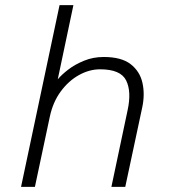

<svg xmlns="http://www.w3.org/2000/svg" viewBox="-20 -728 672 748"><path d="M62 0 212 -708H266L205 -419Q220 -437 246 -457Q272 -477 307.5 -491.5Q343 -506 384 -506Q453 -506 489 -478Q525 -450 535 -405Q545 -360 534 -309L468 0H414L477 -298Q493 -371 471.5 -414.5Q450 -458 370 -458Q328 -458 287.5 -435.5Q247 -413 216.5 -371.5Q186 -330 174 -273L116 0Z"/></svg>

Font: Atkinson Hyperlegible Mono ExtraLight
Style: Italic
Weight: 200
Italic angle: -12°
Monospace: yes
Designer: Elliott Scott, Megan Eiswerth, Linus Boman, Theodore Petrosky, Letters from Sweden
Foundry: Applied Design Works, Letters from Sweden
Version: Version 2.001